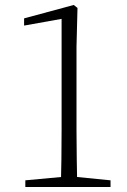

<svg xmlns="http://www.w3.org/2000/svg" viewBox="-20 -753 513 773"><path d="M82 0V-27L233 -41H284L425 -27V0ZM225 0Q228 -114 228 -228V-677L77 -650V-679L277 -733L292 -721L288 -565V-228Q288 -172 289 -114.5Q290 -57 291 0Z"/></svg>

Font: Noto Serif KR
Style: Regular
Weight: 200
Designer: Ryoko NISHIZUKA 西塚涼子 (kana & ideographs); Frank Grießhammer (Latin, Greek & Cyrillic); Wenlong ZHANG 张文龙 (bopomofo); San
Foundry: Adobe
Version: Version 2.001;hotconv 1.1.0;makeotfexe 2.6.0